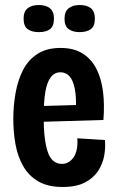

<svg xmlns="http://www.w3.org/2000/svg" viewBox="-20 -732 468 765"><path d="M230 13Q171 13 133 -9Q95 -31 73 -69Q51 -107 42 -155.5Q33 -204 33 -258Q33 -311 42 -361.5Q51 -412 71.5 -452.5Q92 -493 129 -517Q166 -541 221 -541Q274 -541 309 -519Q344 -497 364 -458Q384 -419 390.5 -366.5Q397 -314 392 -254L125 -246V-309L300 -314L282 -288Q285 -344 278 -378.5Q271 -413 256.5 -428.5Q242 -444 221 -444Q197 -444 182 -424Q167 -404 160.5 -365Q154 -326 154 -266Q154 -176 170 -127.5Q186 -79 227 -79Q241 -79 253 -86Q265 -93 273.5 -105.5Q282 -118 286 -137.5Q290 -157 288 -181L398 -174Q401 -146 395.5 -113.5Q390 -81 371.5 -52Q353 -23 318.5 -5Q284 13 230 13ZM297 -604Q270 -604 253.5 -616Q237 -628 237 -657Q237 -686 253.5 -699Q270 -712 297 -712Q327 -712 342.5 -699Q358 -686 358 -657Q358 -628 342 -616Q326 -604 297 -604ZM135 -604Q106 -604 90 -616Q74 -628 74 -658Q74 -686 90 -699Q106 -712 135 -712Q163 -712 179 -699Q195 -686 195 -658Q195 -628 179.5 -616Q164 -604 135 -604Z"/></svg>

Font: Bricolage Grotesque Condensed SemiBold
Style: Regular
Weight: 600
Width: 3
Designer: Mathieu Triay
Foundry: Atelier Triay
Version: Version 1.000;gftools[0.9.30]